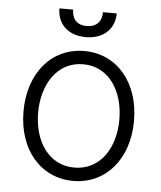

<svg xmlns="http://www.w3.org/2000/svg" viewBox="-53 -773 696 831"><g transform="rotate(5 295.5 -357.5)"><path d="M360.8 -727.3C360.8 -690 340.9 -661.6 295.5 -661.6C250 -661.6 231.2 -690 231.2 -727.3H171.5C171.5 -659.4 219.1 -613.3 295.5 -613.3C372.5 -613.3 420.5 -659.4 420.5 -727.3ZM295.5 11.4C436.8 11.4 535.5 -104 535.5 -270.2C535.5 -437.5 436.8 -552.9 295.5 -552.9C154.1 -552.9 55.4 -437.5 55.4 -270.2C55.4 -104 154.1 11.4 295.5 11.4ZM295.5 -46.5C182.2 -46.5 119 -148.1 119 -270.2C119 -392.4 182.2 -495.4 295.5 -495.4C408.7 -495.4 471.9 -392.4 471.9 -270.2C471.9 -148.1 408.7 -46.5 295.5 -46.5Z"/></g></svg>

Font: TID UI Light
Style: Regular
Weight: 300
Designer: The TID Project Authors
Foundry: Bakken & Bæck
Version: Version 1.001;hotconv 1.0.109;makeotfexe 2.5.65596